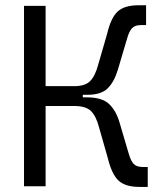

<svg xmlns="http://www.w3.org/2000/svg" viewBox="-20 -716 626 738"><path d="M72.3 0V-693.4H155.3V-384.8H265.1Q307.1 -384.8 326.4 -404.3Q345.7 -423.8 357.4 -467.3L391.6 -585.4Q406.2 -647.9 432.4 -671.9Q458.5 -695.8 512.7 -695.8H541.5V-619.6H522Q499 -619.6 487.8 -607.9Q476.6 -596.2 468.8 -568.8L433.1 -448.2Q419.4 -402.3 394.5 -377Q369.6 -351.6 314.9 -351.6H298.3V-341.8H314.9Q371.6 -341.8 398.7 -316.7Q425.8 -291.5 439.5 -245.1L475.1 -124.5Q482.9 -97.7 493.9 -85.9Q504.9 -74.2 528.3 -74.2H547.9V2.4H515.6Q461.9 2.4 435.8 -21.7Q409.7 -45.9 394.5 -107.9L360.8 -226.1Q349.6 -269.5 329.8 -289.1Q310.1 -308.6 265.1 -308.6H155.3V0Z"/></svg>

Font: CaskaydiaMono NF SemiLight
Style: Regular
Weight: 350
Designer: Aaron Bell
Foundry: Saja Typeworks
Version: Version 2111.001; ttfautohint (v1.8.4);Nerd Fonts 3.1.1